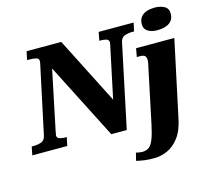

<svg xmlns="http://www.w3.org/2000/svg" viewBox="-161 -940 1475 1343"><g transform="rotate(-15 577.0 -268.5)"><path d="M-25 0 -13 -61H0Q31 -61 56.5 -70Q82 -79 89 -112L190 -585Q193 -600 195 -609Q197 -618 197 -623Q197 -643 177 -648Q157 -653 125 -653H112L125 -714H376L622 -230L698 -590Q700 -599 702 -608.5Q704 -618 704 -623Q704 -643 684.5 -648Q665 -653 641 -653H635L647 -714H900L887 -653H874Q844 -653 818.5 -644Q793 -635 786 -602L659 0H547L266 -551L177 -124Q171 -94 171 -91Q171 -72 191 -66.5Q211 -61 235 -61H241L228 0ZM1046 -619Q1007 -619 979.5 -635.5Q952 -652 952 -686Q952 -721 969 -741Q986 -761 1012.5 -769Q1039 -777 1069 -777Q1107 -777 1137 -761.5Q1167 -746 1167 -708Q1167 -665 1136 -642Q1105 -619 1046 -619ZM795 240Q752 240 723.5 236Q695 232 666 225L680 169Q687 171 700.5 173.5Q714 176 724 176Q754 176 773.5 161.5Q793 147 807.5 110.5Q822 74 836 8L917 -377Q921 -395 924 -409Q927 -423 927 -435Q927 -455 918 -465Q909 -475 880 -475H859L870 -536H1147L1031 8Q1014 97 976 147.5Q938 198 890.5 219Q843 240 795 240Z"/></g></svg>

Font: Noto Serif Black
Style: Italic
Weight: 900
Italic angle: -12°
Designer: Monotype Design Team
Foundry: Monotype Imaging Inc.
Version: Version 2.013